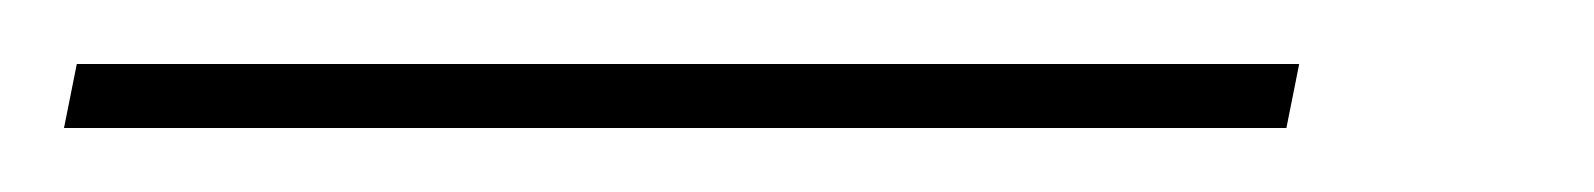

<svg xmlns="http://www.w3.org/2000/svg" viewBox="-105 69 498 60"><path d="M-85 109 -81 89H301L297 109Z"/></svg>

Font: Noto Serif Display ExtraCondensed ExtraBold
Style: Italic
Weight: 800
Width: 2
Italic angle: -12°
Designer: Monotype Design Team
Foundry: Monotype Imaging Inc.
Version: Version 2.009